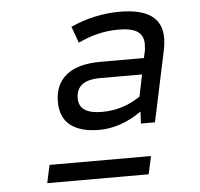

<svg xmlns="http://www.w3.org/2000/svg" viewBox="-44 -708 669 641"><g transform="rotate(-5 290.0 -387.5)"><path d="M278 -275Q216 -275 182 -301Q148 -327 148 -381Q148 -438 186.5 -469.5Q225 -501 301 -501H447L450 -515Q452 -522 453 -530.5Q454 -539 454 -547Q454 -576 434 -589.5Q414 -603 370 -603Q302 -603 235 -571L215 -626Q295 -662 380 -662Q520 -662 520 -563Q520 -542 515 -519L465 -284H418L420 -324Q350 -275 278 -275ZM292 -334Q363 -334 421 -374L436 -447H295Q215 -447 215 -386Q215 -334 292 -334ZM89 -113 102 -173H442L429 -113Z"/></g></svg>

Font: Sometype Mono
Style: Italic
Weight: 400
Italic angle: -12°
Monospace: yes
Designer: Ryoichi Tsunekawa
Foundry: Dharma Type
Version: Version 1.000; ttfautohint (v1.8.3)